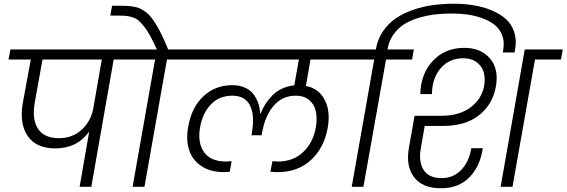

<svg xmlns="http://www.w3.org/2000/svg" viewBox="-20 -1007 3054 1035"><path d="M297.9 -262.2Q371.1 -262.2 420.7 -308.1Q470.2 -354 482.9 -422.9L528.8 -686H209L167 -452.1Q151.9 -362.8 185.1 -312.5Q218.3 -262.2 297.9 -262.2ZM25.9 -686 36.1 -740.2H743.2L732.9 -686H592.8L472.2 0H409.2L460.9 -297.9Q396 -207 277.8 -207Q175.8 -207 129.6 -273.4Q83.5 -339.8 103 -452.1L146 -686Z M758.8 0H694.8L815.9 -686H674.8L685.1 -740.2H825.7Q805.7 -783.7 789.8 -813.2Q773.9 -842.8 757.3 -863.5Q740.7 -884.3 727.5 -895.8Q714.4 -907.2 695.1 -913.6Q675.8 -919.9 658.7 -921.4Q641.6 -922.9 613.8 -922.9H574.7L584 -976.1H622.1Q648.4 -976.1 666 -975.1Q683.6 -974.1 703.6 -970.5Q723.6 -966.8 737.3 -960Q751 -953.1 767.1 -941.2Q783.2 -929.2 796.1 -912.1Q809.1 -895 824.2 -870.4Q839.4 -845.7 854.2 -814Q869.1 -782.2 886.7 -740.2H1029.8L1021 -686H879.9Z M1474.6 -79.1Q1461.9 -79.1 1437.5 -81.1L1448.7 -138.2Q1466.3 -136.2 1477.5 -136.2Q1560.1 -136.2 1614 -187Q1668 -237.8 1682.6 -320.8Q1690.9 -369.1 1682.6 -407Q1674.3 -444.8 1646.5 -468Q1618.7 -491.2 1573.7 -491.2Q1502.4 -491.2 1455.6 -437.3Q1408.7 -383.3 1392.6 -291L1390.6 -277.8H1336.4L1337.4 -291Q1354.5 -382.8 1328.4 -437Q1302.2 -491.2 1232.4 -491.2Q1162.1 -491.2 1116.9 -444.1Q1071.8 -397 1058.6 -320.8Q1043.9 -238.3 1079.6 -187.3Q1115.2 -136.2 1199.7 -136.2Q1209 -136.2 1228.5 -138.2L1218.8 -81.1Q1194.3 -79.1 1188.5 -79.1Q1113.8 -79.1 1064.9 -112.1Q1016.1 -145 999 -200Q981.9 -254.9 994.6 -324.2Q1012.7 -428.2 1076.4 -488Q1140.1 -547.9 1232.4 -547.9Q1272 -547.9 1301.5 -534.2Q1331.1 -520.5 1347.7 -497.6Q1364.3 -474.6 1372.8 -449Q1381.3 -423.3 1382.3 -395H1384.8Q1395.5 -422.4 1410.9 -446.3Q1426.3 -470.2 1448 -492.4Q1469.7 -514.6 1500.2 -529.1Q1530.8 -543.5 1566.4 -546.9L1591.3 -686H955.6L965.3 -740.2H1924.3L1914.6 -686H1653.3L1629.4 -543.9Q1698.7 -529.8 1730.5 -468.8Q1762.2 -407.7 1746.6 -318.8Q1728 -210.9 1656.7 -144.8Q1585.4 -78.6 1474.6 -79.1Z M2061 -686 1939 0H1876L1997.1 -686H1856L1866.2 -740.2H2005.9Q2015.1 -794.9 2044.2 -837.9Q2073.2 -880.9 2114 -908.4Q2154.8 -936 2207.5 -954.1Q2260.3 -972.2 2314 -979.5Q2367.7 -986.8 2426.3 -986.8Q2483.9 -986.8 2535.2 -978.3Q2586.4 -969.7 2631.6 -950.7Q2676.8 -931.6 2707.5 -903.8Q2738.3 -876 2752 -834.2Q2765.6 -792.5 2756.8 -741.2L2753.9 -724.1H2690.9L2692.9 -740.2Q2700.2 -783.7 2686.5 -818.1Q2672.9 -852.5 2645.5 -873.8Q2618.2 -895 2578.9 -909.2Q2539.6 -923.3 2499.3 -928.7Q2459 -934.1 2416 -934.1Q2370.6 -934.1 2329.3 -929.7Q2288.1 -925.3 2242.4 -912.4Q2196.8 -899.4 2162.4 -878.7Q2127.9 -857.9 2102.1 -822.5Q2076.2 -787.1 2068.8 -740.2H2210.9L2201.2 -686Z M2356.9 7.8Q2257.3 7.8 2211.9 -52Q2166.5 -111.8 2184.6 -211.9L2214.8 -382.8H2362.8Q2418 -382.8 2465.1 -400.1Q2512.2 -417.5 2546.1 -454.8Q2580.1 -492.2 2589.8 -544.9Q2601.1 -612.8 2569.1 -652.8Q2537.1 -692.9 2476.6 -692.9Q2400.9 -692.9 2354.7 -638.2Q2308.6 -583.5 2308.6 -500H2245.6Q2248.5 -610.8 2314.2 -679.9Q2379.9 -749 2482.9 -749Q2572.8 -749 2621.6 -691.4Q2670.4 -633.8 2652.8 -539.1Q2640.1 -470.2 2599.4 -421.9Q2558.6 -373.5 2501 -350.8Q2443.4 -328.1 2372.6 -328.1H2269.5L2248.5 -208Q2235.4 -135.7 2263.4 -91.3Q2291.5 -46.9 2360.8 -46.9Q2422.9 -46.9 2465.6 -90.3Q2508.3 -133.8 2520.5 -208H2582.5Q2568.4 -110.4 2510.5 -51.3Q2452.6 7.8 2356.9 7.8ZM2678.7 0 2808.6 -740.2H3013.7L3003.9 -686H2863.8L2742.7 0Z"/></svg>

Font: SVN-Poppins Light
Style: Italic
Weight: 300
Italic angle: -10°
Designer: Ninad Kale (Devanagari), Jonny Pinhorn (Latin)
Foundry: Indian Type Foundry
Version: Version 3.002 2017